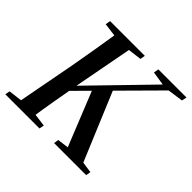

<svg xmlns="http://www.w3.org/2000/svg" viewBox="-168 -838 1013 1013"><g transform="rotate(45 338.0 -332.0)"><path d="M-6 0 -1 -27 113 -41H148L254 -27L249 0ZM68 0 135 -354Q149 -431 162 -509Q175 -587 187 -664H297L230 -310Q216 -232 202.5 -154.5Q189 -77 178 0ZM107 -636 112 -664H371L366 -636L253 -622H217ZM153 -184 149 -238H169L193 -262L584 -664H629ZM439 0 299 -348 376 -428 555 0ZM358 0 362 -27 468 -41H505L602 -27L597 0ZM467 -636 472 -664H682L676 -636L577 -622H557Z"/></g></svg>

Font: Source Serif 4 48pt SemiBold
Style: Italic
Weight: 600
Italic angle: -12°
Designer: Frank Grießhammer
Foundry: Adobe Systems Incorporated
Version: Version 4.004;hotconv 1.0.116;makeotfexe 2.5.65601